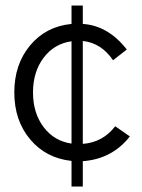

<svg xmlns="http://www.w3.org/2000/svg" viewBox="-20 -670 517 698"><path d="M452 -174Q388 -92 281 -84V8H240V-85Q147 -95 89.5 -163.5Q32 -232 32 -334Q32 -436 89.5 -505Q147 -574 240 -583V-650H281V-583Q373 -577 441 -490L391 -451Q348 -514 281 -521V-147Q353 -152 399 -211ZM240 -148V-520Q177 -511 138.5 -460Q100 -409 100 -334Q100 -259 138.5 -208Q177 -157 240 -148Z"/></svg>

Font: Didact Gothic
Style: Regular
Weight: 400
Designer: Daniel Johnson
Foundry: Daniel Johnson
Version: Version 2.101;PS 002.101;hotconv 1.0.88;makeotf.lib2.5.64775